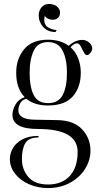

<svg xmlns="http://www.w3.org/2000/svg" viewBox="-20 -688 497 972"><path d="M337 -449Q363 -426 376 -392Q389 -358 389 -320Q389 -246 348.5 -200Q308 -154 223 -154Q155 -154 113 -188Q91 -182 82 -164.5Q73 -147 73 -130Q73 -82 160 -82L268 -80Q353 -79 395.5 -33.5Q438 12 438 74Q438 123 411 166.5Q384 210 335 237Q286 264 223 264Q170 264 125.5 244Q81 224 55.5 190.5Q30 157 30 117Q30 89 45 62.5Q60 36 92.5 18Q125 0 175 0V8Q125 8 108 37Q91 66 91 117Q91 171 124 208.5Q157 246 223 246Q294 246 333.5 202.5Q373 159 373 81Q373 -35 173 -35Q43 -35 43 -106Q43 -132 58.5 -159Q74 -186 105 -196Q62 -240 62 -320Q62 -390 102 -438.5Q142 -487 223 -487Q286 -487 328 -456Q341 -469 359.5 -477.5Q378 -486 395 -486Q406 -486 411 -484Q426 -479 436.5 -467.5Q447 -456 447 -443Q447 -433 439 -422Q429 -409 421 -409Q414 -409 409 -416Q404 -423 397 -437Q390 -452 385 -459.5Q380 -467 373 -468Q358 -472 337 -449ZM319 -320Q319 -388 297 -431.5Q275 -475 223 -475Q172 -475 151 -431.5Q130 -388 130 -320Q130 -248 150.5 -207Q171 -166 223 -166Q276 -166 297.5 -207Q319 -248 319 -320ZM176 -609Q176 -635 191 -652Q206 -669 232 -668Q258 -666 271 -653Q284 -640 284 -624Q284 -616 281 -608.5Q278 -601 273 -597Q263 -588 247 -588Q233 -588 221 -594.5Q209 -601 207 -609Q204 -597 204 -588Q204 -559 227 -547.5Q250 -536 267 -536L261 -526Q221 -526 198.5 -551.5Q176 -577 176 -609Z"/></svg>

Font: Viaoda Libre
Style: Regular
Weight: 400
Designer: Gydient
Version: Version 2.000